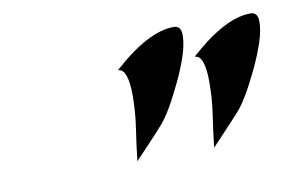

<svg xmlns="http://www.w3.org/2000/svg" viewBox="-40 -777 549 361"><g transform="rotate(-10 234.5 -596.5)"><path d="M454.6 -715.3Q468.8 -715.3 468.8 -697.5Q468.8 -679.7 460.9 -656.7Q453.1 -633.8 441.9 -610.4Q417 -558.1 399.4 -538.3Q381.8 -518.6 369.1 -505.4Q356.4 -492.2 343.8 -478.5Q347.2 -509.3 351.8 -539.8Q356.4 -570.3 356.4 -601.6Q356.4 -653.3 337.4 -653.3Q405.8 -715.3 454.6 -715.3ZM308.1 -715.3Q322.3 -715.3 322.3 -697.5Q322.3 -679.7 314.5 -656.7Q306.6 -633.8 295.4 -610.4Q270.5 -558.1 252.9 -538.3Q235.4 -518.6 222.7 -505.4Q210 -492.2 197.3 -478.5Q200.7 -509.3 205.3 -539.8Q210 -570.3 210 -601.6Q210 -653.3 190.9 -653.3Q259.3 -715.3 308.1 -715.3Z"/></g></svg>

Font: Fondamento
Style: Italic
Weight: 400
Italic angle: -12°
Version: Version 1.000